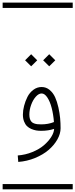

<svg xmlns="http://www.w3.org/2000/svg" viewBox="-20 -990 570 1453"><path d="M306.6 -533.7 352.5 -579.6 398.4 -533.7 352.5 -488.3ZM169.9 -533.7 215.8 -579.6 261.7 -533.7 215.8 -488.3ZM388.2 -66.4Q383.8 -124 371.1 -173.1Q358.4 -222.2 338.1 -252.4Q317.9 -282.7 294.9 -282.7Q272.9 -282.7 251.2 -258.5Q229.5 -234.4 215.8 -196.8Q202.1 -159.2 202.1 -122.6Q202.1 -103.5 206.5 -90.1Q210.9 -76.7 218.3 -68.6Q225.6 -60.5 237.5 -56.2Q249.5 -51.8 261.7 -50.3Q273.9 -48.8 291 -48.8Q345.7 -48.8 388.2 -66.4ZM438.5 -19.5Q438.5 22.5 413.8 65.9Q389.2 109.4 347.4 145Q305.7 180.7 245.1 205.6Q184.6 230.5 118.2 235.4L114.3 186.5Q172.4 182.1 224.9 160.6Q277.3 139.2 312 109.4Q346.7 79.6 367.4 46.9Q388.2 14.2 389.6 -14.6Q346.2 0 291 0Q271.5 0 253.9 -2.9Q236.3 -5.9 217.3 -13.9Q198.2 -22 184.6 -35.2Q170.9 -48.3 162.1 -70.8Q153.3 -93.3 153.3 -122.6Q153.3 -154.3 162.4 -189.2Q171.4 -224.1 187.7 -256.6Q204.1 -289.1 232.4 -310.3Q260.7 -331.5 294.9 -331.5Q329.1 -331.5 355.5 -309.6Q381.8 -287.6 397 -254.4Q412.1 -221.2 421.9 -177.2Q431.6 -133.3 435.1 -95.2Q438.5 -57.1 438.5 -19.5ZM0 402.8H530.3V442.9H0ZM0 -970.2H530.3V-930.2H0Z"/></svg>

Font: AzarMehrMSRS1
Style: Regular
Weight: 1
Designer: Amin Abedi
Version: Version 1.00